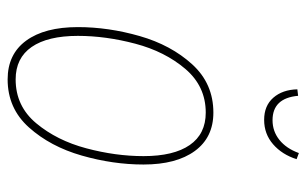

<svg xmlns="http://www.w3.org/2000/svg" viewBox="-170 -623 803 503"><g transform="rotate(90 231.5 -371.5)"><path d="M51 -174Q51 -254 74.5 -336Q98 -418 148.5 -473.5Q199 -529 275 -529Q340 -529 375.5 -480.5Q411 -432 411 -346Q411 -266 387.5 -184Q364 -102 314 -46Q264 10 188 10Q122 10 86.5 -38.5Q51 -87 51 -174ZM389 -346Q389 -425 360 -467Q331 -509 275 -509Q206 -509 160.5 -455.5Q115 -402 94.5 -324.5Q74 -247 74 -174Q74 -95 103 -53Q132 -11 188 -11Q258 -11 303 -65Q348 -119 368.5 -196Q389 -273 389 -346ZM214 -749 231 -751Q237 -684 295 -684Q324 -684 346.5 -702Q369 -720 381 -753L397 -747Q385 -709 358 -685.5Q331 -662 294 -662Q257 -662 236 -686Q215 -710 214 -749Z"/></g></svg>

Font: Fira Sans Extra Condensed Thin
Style: Italic
Weight: 250
Width: 3
Italic angle: -8°
Designer: Carrois Corporate & Edenspiekermann AG
Foundry: Carrois Corporate GbR & Edenspiekermann AG
Version: Version 4.203